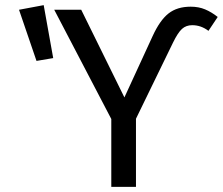

<svg xmlns="http://www.w3.org/2000/svg" viewBox="-20 -727 867 747"><path d="M413 -264 191 -689H296L464 -348L574 -587Q602 -648 635.5 -674.5Q669 -701 722 -701Q753 -701 778 -690.5Q803 -680 827 -661L791 -607Q762 -629 728 -629Q704 -629 688 -614.5Q672 -600 653 -561L509 -265V0H413ZM187 -501 122 -490 54 -689 150 -707Z"/></svg>

Font: FiraGO
Style: Regular
Weight: 400
Designer: bBox Type
Foundry: bBox Type GmbH
Version: Version 1.001;April 20, 2020;FontCreator 12.0.0.2555 64-bit